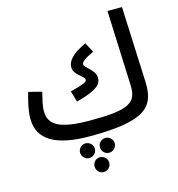

<svg xmlns="http://www.w3.org/2000/svg" viewBox="-136 -833 1125 1213"><g transform="rotate(-15 426.0 -226.5)"><path d="M367 21C735 21 801 -56 794 -224L773 -715H678L698 -220C702 -107 643 -74 393 -75C186 -75 126 -121 126 -209C126 -245 140 -297 148 -329L62 -351C47 -301 31 -237 31 -184C31 -42 149 21 367 21ZM344 -212C488 -249 511 -285 511 -323C511 -376 442 -405 442 -429C442 -445 466 -463 524 -490L490 -554C393 -509 365 -469 365 -430C365 -378 433 -357 433 -331C433 -315 401 -304 323 -284ZM457 56C431 56 409 78 409 104C409 131 431 153 457 153C484 153 506 131 506 104C506 78 484 56 457 56ZM327 57C301 57 279 78 279 105C279 131 301 153 327 153C354 153 376 131 376 105C376 78 354 57 327 57ZM392 165C366 165 345 187 345 213C345 240 366 262 392 262C420 262 441 240 441 213C441 187 420 165 392 165Z"/></g></svg>

Font: Noto Sans Arabic UI SmCn Md
Style: Regular
Weight: 500
Width: 4
Designer: Monotype Design Team, Nadine Chahine and Nizar Qandah
Foundry: Monotype Imaging Inc.
Version: Version 2.010